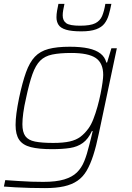

<svg xmlns="http://www.w3.org/2000/svg" viewBox="-21 -758 680 986"><path d="M210 208Q174 208 134 207Q94 206 58.5 204Q23 202 -1 200L6 167Q38 169 72.5 171.5Q107 174 140 175Q173 176 201 176Q267 176 308.5 163.5Q350 151 374 127.5Q398 104 412 69Q426 34 437 -12Q442 -29 446.5 -49Q451 -69 455 -85H451Q432 -44 404.5 -24Q377 -4 338.5 2Q300 8 246 8Q178 8 137 -2.5Q96 -13 77.5 -40Q59 -67 59 -116Q59 -143 63.5 -177Q68 -211 77 -255Q94 -335 112.5 -386.5Q131 -438 158 -466.5Q185 -495 228 -506.5Q271 -518 337 -518Q394 -518 433 -509.5Q472 -501 495 -483Q518 -465 525 -437H529L551 -510H579L486 -70Q473 -7 458 39.5Q443 86 424 118.5Q405 151 376.5 170.5Q348 190 307.5 199Q267 208 210 208ZM252 -24Q304 -24 337 -31.5Q370 -39 392 -55.5Q414 -72 433 -98Q447 -117 458.5 -146.5Q470 -176 479.5 -210Q489 -244 495.5 -276.5Q502 -309 505.5 -334.5Q509 -360 509 -373Q509 -434 471 -460Q433 -486 345 -486Q286 -486 247.5 -478Q209 -470 185.5 -446.5Q162 -423 145.5 -377Q129 -331 113 -255Q103 -212 98.5 -178Q94 -144 94 -120Q94 -80 109 -59Q124 -38 159 -31Q194 -24 252 -24ZM397 -597Q346 -597 318 -605.5Q290 -614 279.5 -630.5Q269 -647 269 -669Q269 -685 272 -702.5Q275 -720 279 -738H310Q306 -720 303.5 -705.5Q301 -691 301 -679Q301 -652 319 -639Q337 -626 390 -626Q443 -626 468 -638.5Q493 -651 503.5 -676Q514 -701 520 -738H551Q545 -707 537.5 -681.5Q530 -656 515.5 -637Q501 -618 472.5 -607.5Q444 -597 397 -597Z"/></svg>

Font: Saira SemiExpanded Thin
Style: Italic
Weight: 250
Width: 6
Italic angle: -12°
Designer: Hector Gatti with collaboration of the Omnibus-Type team
Foundry: Omnibus-Type
Version: Version 1.101